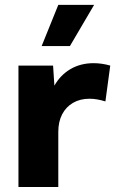

<svg xmlns="http://www.w3.org/2000/svg" viewBox="-20 -752 467 772"><path d="M214.4 0H54.2V-488.3H193.4L198.7 -407.7Q223.1 -450.7 263.7 -474.4Q304.2 -498 356.4 -498Q372.6 -498 389.4 -495.6Q406.2 -493.2 423.3 -488.3L403.8 -344.2Q369.6 -355 339.8 -355Q301.8 -355 273.4 -338.4Q245.1 -321.8 229.7 -292Q214.4 -262.2 214.4 -221.7ZM261.2 -566.9H147.5L214.4 -732.4H358.4Z"/></svg>

Font: Kumbh Sans ExtraBold
Style: Regular
Weight: 800
Version: Version 1.005